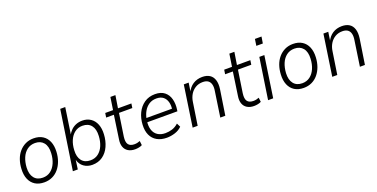

<svg xmlns="http://www.w3.org/2000/svg" viewBox="-21 -1452 4309 2193"><g transform="rotate(-20 2133.0 -355.5)"><path d="M250 8Q184 8 139 -20.5Q94 -49 72 -101.5Q50 -154 54 -225Q57 -286 75 -337Q93 -388 125.5 -426Q158 -464 202.5 -485.5Q247 -507 301 -507Q367 -507 412 -478.5Q457 -450 479 -397.5Q501 -345 497 -273Q494 -213 475.5 -162Q457 -111 425 -72.5Q393 -34 348.5 -13Q304 8 250 8ZM252 -48Q307 -48 347 -78.5Q387 -109 409.5 -161.5Q432 -214 435 -278Q440 -361 403.5 -406Q367 -451 299 -451Q244 -451 203.5 -420.5Q163 -390 141 -338Q119 -286 115 -220Q111 -139 147 -93.5Q183 -48 252 -48Z M833 8Q775 8 731 -23Q687 -54 671 -115H673L657 0H597L705 -719H766L717 -390H711Q730 -427 756.5 -453Q783 -479 818 -493Q853 -507 894 -507Q952 -507 994.5 -478.5Q1037 -450 1058 -398Q1079 -346 1075 -275Q1071 -197 1041.5 -132Q1012 -67 959 -29.5Q906 8 833 8ZM830 -48Q886 -48 926 -78.5Q966 -109 988 -161Q1010 -213 1013 -277Q1018 -360 982 -405.5Q946 -451 876 -451Q822 -451 782 -420.5Q742 -390 719.5 -338Q697 -286 694 -220Q689 -139 725 -93.5Q761 -48 830 -48Z M1353 8Q1303 8 1269 -13Q1235 -34 1221.5 -72.5Q1208 -111 1217 -164L1258 -446H1164L1172 -499H1267L1290 -651H1351L1327 -499H1490L1482 -446H1320L1279 -173Q1270 -107 1292 -78Q1314 -49 1365 -49Q1384 -49 1401 -53Q1418 -57 1433 -63L1439 -11Q1424 -2 1400 3Q1376 8 1353 8Z M1739 8Q1670 8 1620.5 -20Q1571 -48 1547 -100.5Q1523 -153 1527 -226Q1531 -304 1561.5 -367Q1592 -430 1647 -468.5Q1702 -507 1778 -507Q1850 -507 1893 -472.5Q1936 -438 1951 -380Q1966 -322 1956 -254L1953 -235H1570L1578 -284H1924L1903 -267Q1912 -321 1900.5 -363.5Q1889 -406 1858.5 -430.5Q1828 -455 1776 -455Q1723 -455 1684.5 -429Q1646 -403 1623 -361Q1600 -319 1592 -272L1589 -252Q1580 -190 1595 -143.5Q1610 -97 1647.5 -72Q1685 -47 1741 -47Q1784 -47 1824.5 -60Q1865 -73 1900 -105L1923 -59Q1889 -24 1838.5 -8Q1788 8 1739 8Z M2053 0 2127 -499H2186L2169 -384H2164Q2191 -444 2239.5 -475.5Q2288 -507 2352 -507Q2406 -507 2441.5 -484.5Q2477 -462 2491.5 -417Q2506 -372 2497 -306L2450 0H2389L2434 -305Q2442 -351 2434 -383.5Q2426 -416 2402.5 -433Q2379 -450 2338 -450Q2288 -450 2249.5 -427Q2211 -404 2187 -364.5Q2163 -325 2156 -275L2114 0Z M2799 8Q2749 8 2715 -13Q2681 -34 2667.5 -72.5Q2654 -111 2663 -164L2704 -446H2610L2618 -499H2713L2736 -651H2797L2773 -499H2936L2928 -446H2766L2725 -173Q2716 -107 2738 -78Q2760 -49 2811 -49Q2830 -49 2847 -53Q2864 -57 2879 -63L2885 -11Q2870 -2 2846 3Q2822 8 2799 8Z M3056 -629 3068 -709H3148L3135 -629ZM2970 0 3045 -499H3106L3032 0Z M3403 8Q3337 8 3292 -20.5Q3247 -49 3225 -101.5Q3203 -154 3207 -225Q3210 -286 3228 -337Q3246 -388 3278.5 -426Q3311 -464 3355.5 -485.5Q3400 -507 3454 -507Q3520 -507 3565 -478.5Q3610 -450 3632 -397.5Q3654 -345 3650 -273Q3647 -213 3628.5 -162Q3610 -111 3578 -72.5Q3546 -34 3501.5 -13Q3457 8 3403 8ZM3405 -48Q3460 -48 3500 -78.5Q3540 -109 3562.5 -161.5Q3585 -214 3588 -278Q3593 -361 3556.5 -406Q3520 -451 3452 -451Q3397 -451 3356.5 -420.5Q3316 -390 3294 -338Q3272 -286 3268 -220Q3264 -139 3300 -93.5Q3336 -48 3405 -48Z M3750 0 3824 -499H3883L3866 -384H3861Q3888 -444 3936.5 -475.5Q3985 -507 4049 -507Q4103 -507 4138.5 -484.5Q4174 -462 4188.5 -417Q4203 -372 4194 -306L4147 0H4086L4131 -305Q4139 -351 4131 -383.5Q4123 -416 4099.5 -433Q4076 -450 4035 -450Q3985 -450 3946.5 -427Q3908 -404 3884 -364.5Q3860 -325 3853 -275L3811 0Z"/></g></svg>

Font: Nunitoga
Style: Light Italic
Weight: 300
Italic angle: -9°
Designer: Vernon Adams
Foundry: Vernon Adams
Version: Version 1.0